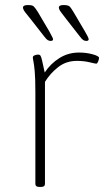

<svg xmlns="http://www.w3.org/2000/svg" viewBox="-20 -738 442 760"><path d="M136 2Q120 2 120 -10V-373Q120 -427 117.5 -454.5Q115 -482 112.5 -494Q110 -506 110 -511Q110 -516 117 -519Q124 -522 131 -522Q137 -522 140 -518Q143 -514 146.5 -499Q150 -484 157 -451Q180 -486 215 -508Q250 -530 293 -530Q322 -530 347 -523Q372 -516 372 -509Q372 -503 368.5 -494.5Q365 -486 361 -486Q357 -486 334.5 -491.5Q312 -497 284 -497Q242 -497 210.5 -472.5Q179 -448 158 -414V-10Q158 2 142 2ZM322 -576Q315 -576 309.5 -579.5Q304 -583 295 -595L245 -659Q231 -677 222 -689Q213 -701 213 -708Q213 -718 231 -718Q248 -718 254 -713.5Q260 -709 270 -692L316 -614Q322 -604 326.5 -595Q331 -586 331 -583Q331 -576 322 -576ZM181 -576Q174 -576 168.5 -579.5Q163 -583 154 -595L104 -659Q89 -677 80 -689Q71 -701 71 -708Q71 -718 90 -718Q107 -718 112.5 -713.5Q118 -709 129 -692L175 -614Q180 -604 185 -595Q190 -586 190 -583Q190 -576 181 -576Z"/></svg>

Font: Asap Semi Expanded Thin
Style: Regular
Weight: 100
Width: 6
Designer: Pablo Cosgaya
Foundry: Omnibus-Type
Version: Version 3.001; ttfautohint (v1.8.4.7-5d5b)